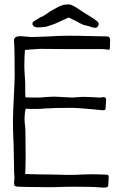

<svg xmlns="http://www.w3.org/2000/svg" viewBox="-20 -858 584 876"><path d="M414 -731Q406 -731 387 -738L360 -745Q343 -752 325 -763L293 -778L247 -757Q228 -747 190 -736Q171 -733 152 -733Q141 -733 134.5 -738Q128 -743 128 -749Q128 -757 135 -761L162 -778Q165 -779 175.5 -784Q186 -789 210 -807Q250 -830 262 -833Q271 -837 280 -837Q284 -838 291 -838Q299 -838 305.5 -835.5Q312 -833 318 -829.5Q324 -826 329 -823Q358 -803 375 -793L396 -780Q412 -770 422 -762Q432 -754 430 -746Q426 -731 414 -731ZM482 -654Q482 -631 478 -631Q472 -631 464.5 -632.5Q457 -634 446 -634H286L162 -635Q156 -635 117 -632L94 -630L92 -603Q91 -588 91 -556Q91 -540 93 -514Q95 -490 95 -479V-439Q95 -423 96 -414Q105 -413 123 -413H163Q169 -413 187 -415Q213 -417 232 -417Q240 -417 288 -414L310 -413Q318 -413 333 -414.5Q348 -416 362 -416L395 -415Q421 -413 431 -413Q442 -413 446 -414L452 -415Q459 -415 462 -410.5Q465 -406 464 -402Q463 -395 463 -384.5Q463 -374 462 -366Q461 -358 459 -356.5Q457 -355 447 -355L407 -359Q332 -366 309 -366Q224 -366 184 -363Q168 -361 149 -361Q130 -361 125 -361Q106 -361 97 -362L94 -346Q92 -328 92 -314Q92 -302 94 -286Q96 -270 96 -258L97 -139L96 -89Q95 -80 95 -64Q108 -63 133 -63Q154 -62 198 -62L252 -61Q269 -60 304 -60Q325 -60 359 -62L401 -63Q425 -63 441 -62Q457 -61 465 -61Q473 -61 474.5 -58Q476 -55 476 -45Q476 -38 475 -30.5Q474 -23 474 -14Q474 -7 469 -4.5Q464 -2 453 -2Q442 -2 435 -3Q408 -6 326 -6Q276 -6 254 -5Q237 -4 198 -4L105 -5Q89 -6 67 -6Q53 -6 48.5 -9.5Q44 -13 44 -21L45 -37Q46 -41 46 -46Q46 -49 45 -60.5Q44 -72 44 -103Q44 -133 42 -201Q39 -257 39 -309Q39 -331 44 -436Q45 -457 46 -478Q47 -499 47 -516Q47 -632 44 -669Q41 -693 73 -693Q81 -693 99 -691Q115 -689 123 -689L186 -691Q254 -695 291 -695Q334 -695 412 -693Q437 -692 465 -692Q477 -692 480 -686Q483 -680 482.5 -673.5Q482 -667 482 -665Z"/></svg>

Font: Barrio
Style: Regular
Weight: 400
Designer: Pablo Cosgaya & Sergio Jimenez
Foundry: Pablo Cosgaya & Sergio Jimenez
Version: Version 1.005